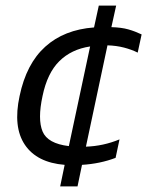

<svg xmlns="http://www.w3.org/2000/svg" viewBox="-20 -580 530 686"><path d="M195 86 211 9Q112 1 69 -62.5Q26 -126 50 -237Q74 -352 141.5 -413Q209 -474 316 -482L333 -560H395L378 -483Q414 -482 438.5 -475Q463 -468 486 -457L472 -392Q450 -403 423 -410Q396 -417 364 -418L287 -56Q349 -58 407 -82L393 -16Q338 5 273 9L257 86ZM226 -58 302 -414Q235 -404 192 -361.5Q149 -319 132 -237Q114 -154 132 -110.5Q150 -67 226 -58Z"/></svg>

Font: Kanit Light
Style: Italic
Weight: 300
Italic angle: -12°
Designer: Katatrad Team
Foundry: CadsonDemak
Version: Version 2.000; ttfautohint (v1.8.3)